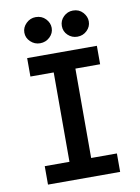

<svg xmlns="http://www.w3.org/2000/svg" viewBox="-90 -872 680 933"><g transform="rotate(-10 250.0 -406.0)"><path d="M70 0V-91H192V-532H77V-623H421V-532H299V-91H426V0ZM152 -683Q125 -683 105 -702Q85 -721 85 -747Q85 -773 105 -792.5Q125 -812 152 -812Q182 -812 201 -792Q220 -772 220 -747Q220 -721 200 -702Q180 -683 152 -683ZM336 -683Q309 -683 289.5 -701.5Q270 -720 270 -747Q270 -774 289.5 -793Q309 -812 336 -812Q366 -812 384.5 -791.5Q403 -771 403 -747Q403 -721 383.5 -702Q364 -683 336 -683Z"/></g></svg>

Font: Inconsolata
Style: Bold
Weight: 700
Monospace: yes
Designer: Raph Levien, Cyreal, Brenton Simpson
Foundry: Raph Levien, Cyreal, Google
Version: Version 3.100; ttfautohint (v1.8.4.7-5d5b)